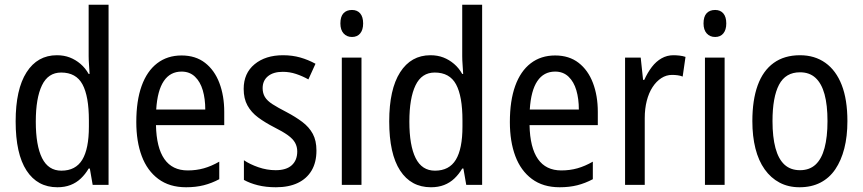

<svg xmlns="http://www.w3.org/2000/svg" viewBox="-20 -780 3641 810"><path d="M222 10Q138 10 92 -60.5Q46 -131 46 -268Q46 -403 92 -475Q138 -547 220 -547Q250 -547 274.5 -537.5Q299 -528 319.5 -510.5Q340 -493 354 -468H358Q357 -488 355.5 -507.5Q354 -527 354 -543V-760H438V0H371L359 -69H354Q340 -45 321 -27Q302 -9 277.5 0.5Q253 10 222 10ZM239 -60Q299 -60 327 -106Q355 -152 355 -246V-272Q355 -374 328 -424Q301 -474 238 -474Q183 -474 157 -420Q131 -366 131 -267Q131 -166 157.5 -113Q184 -60 239 -60Z M746 -546Q805 -546 845 -515Q885 -484 905.5 -430Q926 -376 926 -308V-252H638Q640 -157 673.5 -109Q707 -61 772 -61Q808 -61 840 -70Q872 -79 905 -98V-24Q873 -7 839.5 1.5Q806 10 765 10Q695 10 648 -25Q601 -60 578 -121.5Q555 -183 555 -265Q555 -355 577.5 -417.5Q600 -480 643 -513Q686 -546 746 -546ZM746 -478Q698 -478 671 -438Q644 -398 639 -318H846Q846 -363 835.5 -399Q825 -435 802.5 -456.5Q780 -478 746 -478Z M1315 -145Q1315 -95 1294.5 -60.5Q1274 -26 1236 -8Q1198 10 1144 10Q1102 10 1068 1.5Q1034 -7 1009 -21V-104Q1034 -87 1070 -74.5Q1106 -62 1143 -62Q1188 -62 1211 -83Q1234 -104 1234 -141Q1234 -161 1225 -177.5Q1216 -194 1194.5 -209.5Q1173 -225 1137 -243Q1098 -263 1069 -284.5Q1040 -306 1024 -335Q1008 -364 1008 -405Q1008 -471 1054 -509Q1100 -547 1174 -547Q1213 -547 1246.5 -537.5Q1280 -528 1311 -511L1281 -445Q1256 -459 1229 -468Q1202 -477 1173 -477Q1133 -477 1110.5 -458.5Q1088 -440 1088 -408Q1088 -387 1097.5 -371Q1107 -355 1129.5 -340.5Q1152 -326 1189 -307Q1227 -287 1255.5 -265.5Q1284 -244 1299.5 -215.5Q1315 -187 1315 -145Z M1505 -537V0H1422V-537ZM1465 -738Q1487 -738 1499.5 -723.5Q1512 -709 1512 -681Q1512 -654 1499.5 -639Q1487 -624 1465 -624Q1443 -624 1429.5 -639Q1416 -654 1416 -681Q1416 -710 1429 -724Q1442 -738 1465 -738Z M1798 10Q1714 10 1668 -60.5Q1622 -131 1622 -268Q1622 -403 1668 -475Q1714 -547 1796 -547Q1826 -547 1850.5 -537.5Q1875 -528 1895.5 -510.5Q1916 -493 1930 -468H1934Q1933 -488 1931.5 -507.5Q1930 -527 1930 -543V-760H2014V0H1947L1935 -69H1930Q1916 -45 1897 -27Q1878 -9 1853.5 0.5Q1829 10 1798 10ZM1815 -60Q1875 -60 1903 -106Q1931 -152 1931 -246V-272Q1931 -374 1904 -424Q1877 -474 1814 -474Q1759 -474 1733 -420Q1707 -366 1707 -267Q1707 -166 1733.5 -113Q1760 -60 1815 -60Z M2322 -546Q2381 -546 2421 -515Q2461 -484 2481.5 -430Q2502 -376 2502 -308V-252H2214Q2216 -157 2249.5 -109Q2283 -61 2348 -61Q2384 -61 2416 -70Q2448 -79 2481 -98V-24Q2449 -7 2415.5 1.5Q2382 10 2341 10Q2271 10 2224 -25Q2177 -60 2154 -121.5Q2131 -183 2131 -265Q2131 -355 2153.5 -417.5Q2176 -480 2219 -513Q2262 -546 2322 -546ZM2322 -478Q2274 -478 2247 -438Q2220 -398 2215 -318H2422Q2422 -363 2411.5 -399Q2401 -435 2378.5 -456.5Q2356 -478 2322 -478Z M2821 -547Q2833 -547 2846.5 -545.5Q2860 -544 2872 -540L2860 -457Q2850 -461 2838.5 -462.5Q2827 -464 2815 -464Q2791 -464 2770 -450.5Q2749 -437 2733 -412.5Q2717 -388 2708.5 -354.5Q2700 -321 2700 -282V0H2617V-537H2683L2693 -443H2698Q2712 -474 2730 -497.5Q2748 -521 2771 -534Q2794 -547 2821 -547Z M3037 -537V0H2954V-537ZM2997 -738Q3019 -738 3031.5 -723.5Q3044 -709 3044 -681Q3044 -654 3031.5 -639Q3019 -624 2997 -624Q2975 -624 2961.5 -639Q2948 -654 2948 -681Q2948 -710 2961 -724Q2974 -738 2997 -738Z M3555 -269Q3555 -205 3542 -154Q3529 -103 3504 -66Q3479 -29 3441 -9.5Q3403 10 3353 10Q3306 10 3269 -9.5Q3232 -29 3206 -65.5Q3180 -102 3167 -153.5Q3154 -205 3154 -269Q3154 -358 3176.5 -420Q3199 -482 3244 -514.5Q3289 -547 3355 -547Q3417 -547 3462 -515Q3507 -483 3531 -421.5Q3555 -360 3555 -269ZM3239 -269Q3239 -202 3251.5 -155.5Q3264 -109 3289.5 -85.5Q3315 -62 3355 -62Q3395 -62 3420.5 -85.5Q3446 -109 3458.5 -155.5Q3471 -202 3471 -269Q3471 -337 3458.5 -382.5Q3446 -428 3420.5 -451.5Q3395 -475 3355 -475Q3294 -475 3266.5 -422.5Q3239 -370 3239 -269Z"/></svg>

Font: Noto Sans Arabic Condensed
Style: Regular
Weight: 400
Width: 3
Designer: Monotype Design Team, Nadine Chahine, Nizar Qandah and Khaled Hosny
Foundry: Monotype Imaging Inc.
Version: Version 2.012